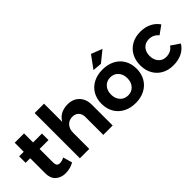

<svg xmlns="http://www.w3.org/2000/svg" viewBox="35 -1492 2227 2227"><g transform="rotate(-45 1148.5 -379.0)"><path d="M407 -30Q377 -12 340.5 -2.5Q304 7 267 7Q192 7 145 -36Q98 -79 98 -159V-408H23V-514H98V-662H251V-514H397V-407H251V-185Q251 -123 300 -123Q334 -123 375 -143Z M1043 -338V0H889V-293Q889 -344 860.5 -373.5Q832 -403 783 -403Q726 -402 692.5 -363.5Q659 -325 659 -265V0H505V-742H659V-443Q715 -542 845 -544Q936 -544 989.5 -488Q1043 -432 1043 -338Z M1706 -269Q1706 -188 1670 -125.5Q1634 -63 1568.5 -28.5Q1503 6 1418 6Q1332 6 1266.5 -28.5Q1201 -63 1165 -125.5Q1129 -188 1129 -269Q1129 -351 1165 -413Q1201 -475 1266.5 -509Q1332 -543 1418 -543Q1503 -543 1568.5 -509Q1634 -475 1670 -413Q1706 -351 1706 -269ZM1283 -267Q1283 -201 1320.5 -160Q1358 -119 1418 -119Q1477 -119 1514.5 -160Q1552 -201 1552 -267Q1552 -333 1514.5 -374Q1477 -415 1418 -415Q1358 -415 1320.5 -374Q1283 -333 1283 -267ZM1452 -765 1588 -712 1452 -602 1340 -612Z M2047 -412Q1989 -412 1952.5 -372.5Q1916 -333 1916 -268Q1916 -203 1952 -162.5Q1988 -122 2044 -122Q2128 -122 2169 -185L2275 -113Q2241 -56 2179.5 -25Q2118 6 2036 6Q1955 6 1893 -28Q1831 -62 1796.5 -124Q1762 -186 1762 -267Q1762 -349 1796.5 -411.5Q1831 -474 1893.5 -508.5Q1956 -543 2038 -543Q2115 -543 2175 -513.5Q2235 -484 2271 -430L2167 -355Q2121 -412 2047 -412Z"/></g></svg>

Font: Montserrat arm2 SemiBold
Style: Regular
Weight: 600
Designer: Julieta Ulanovsky
Foundry: Julieta Ulanovsky
Version: Version 6.000